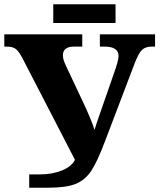

<svg xmlns="http://www.w3.org/2000/svg" viewBox="-20 -874 744 894"><path d="M228 -854H518V-767H228ZM116 -62H167Q223 -62 268 -80Q313 -98 329 -130L84 -604Q68 -634 54 -645.5Q40 -657 12 -657H0V-714H363V-657H325Q273 -657 273 -617Q273 -602 278 -589Q283 -576 294 -553L367 -398Q407 -313 420 -269Q428 -296 446 -347L509 -528Q532 -592 532 -613Q532 -657 467 -657H445V-714H702V-657H687Q657 -657 641 -641.5Q625 -626 607 -579L470 -219Q434 -123 405.5 -79.5Q377 -36 333 -18Q289 0 206 0H116Z"/></svg>

Font: Noto Serif ExtraBold
Style: Regular
Weight: 800
Designer: Monotype Design Team
Foundry: Monotype Imaging Inc.
Version: Version 1.001